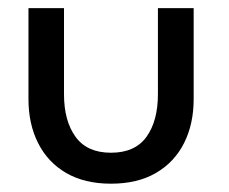

<svg xmlns="http://www.w3.org/2000/svg" viewBox="-20 -430 552 462"><path d="M134 -203.5Q134 -139 161.8 -100.8Q189.5 -62.5 247 -62.5Q305 -62.5 332.5 -100.8Q360 -139 360 -203.5V-410.5H446V-191.5Q446 -131.5 422.8 -85.5Q399.5 -39.5 355.2 -13.8Q311 12 247 12Q183.5 12 139.2 -13.8Q95 -39.5 71.8 -85.5Q48.5 -131.5 48.5 -191.5V-410.5H134Z"/></svg>

Font: League Spartan Thin
Style: Regular
Weight: 400
Version: Version 2.002